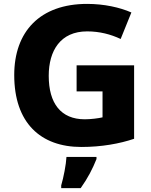

<svg xmlns="http://www.w3.org/2000/svg" viewBox="-20 -744 777 985"><path d="M373 -409V-275H506V-142C485 -137 446 -132 415 -132C292 -132 230 -214 230 -355C230 -484 290 -583 427 -583C491 -583 548 -568 599 -544L654 -680C595 -706 514 -724 427 -724C185 -724 53 -582 53 -359C53 -114 188 10 397 10C501 10 594 -7 668 -32V-409ZM475 72V61H321C319 100 306 167 294 207V221H394C431 169 455 122 475 72Z"/></svg>

Font: Noto Sans Myanmar UI ExtraBold
Style: Regular
Weight: 800
Designer: Monotype Design Team
Foundry: Monotype Imaging Inc.
Version: Version 2.103